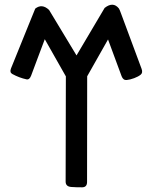

<svg xmlns="http://www.w3.org/2000/svg" viewBox="-20 -810 656 827"><path d="M355 -28.8Q356 -3.4 334 -3.2Q312 -2.9 287.4 -4.6Q262.7 -6.3 262.7 -27.8L263.7 -481L172.9 -641.1Q165.5 -622.1 143.3 -562.5Q121.1 -502.9 114 -484.1Q106.9 -465.3 93.8 -468.3Q62.5 -475.1 33.2 -491.2Q20.5 -498 27.3 -515.1Q77.1 -637.7 104 -704.6Q130.9 -771.5 131.8 -772.9Q161.1 -795.9 191.4 -767.1L309.6 -571.3L430.7 -775.9Q467.3 -804.7 492.2 -773.4Q495.1 -769.5 502.4 -749L589.8 -513.7Q596.2 -496.6 585.9 -488.3Q575.7 -480 558.1 -473.4Q540.5 -466.8 525.6 -465.3Q510.7 -463.9 503.9 -481.4L445.3 -640.1Q400.4 -560.5 355.5 -481.4Z"/></svg>

Font: Tonyukuk
Style: Regular
Weight: 400
Designer: facebook.com/biligbitig
Foundry: facebook.com/biligbitig
Version: Version 1.0